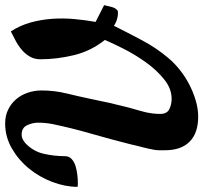

<svg xmlns="http://www.w3.org/2000/svg" viewBox="-47 -748 789 745"><g transform="rotate(-90 347.5 -375.5)"><path d="M241 -750Q271 -750 294.5 -738.5Q318 -727 334.5 -708Q351 -689 360 -663Q369 -637 369 -609Q369 -559 357.5 -512Q346 -465 336 -417Q322 -346 303 -272Q297 -249 290 -226Q283 -203 280 -180Q279 -172 278.5 -164Q278 -156 278 -148Q278 -122 296.5 -113Q315 -104 336 -104Q376 -104 412 -133Q448 -162 477.5 -203Q507 -244 529.5 -288Q552 -332 565 -363Q522 -417 506 -483Q490 -549 490 -613Q490 -636 500 -653.5Q510 -671 525.5 -684.5Q541 -698 560.5 -708.5Q580 -719 598 -728Q621 -693 632.5 -652Q644 -611 647 -567.5Q650 -524 646 -481Q642 -438 635 -399L700 -366Q697 -353 693 -337Q689 -321 678 -313Q663 -311 647 -315.5Q631 -320 620 -328Q593 -274 563.5 -218.5Q534 -163 495 -117Q475 -93 448.5 -72Q422 -51 392 -35.5Q362 -20 330 -10.5Q298 -1 267 -1Q204 -1 170.5 -34Q137 -67 137 -130Q137 -141 137 -152Q137 -163 139 -173Q143 -196 149 -218Q155 -240 160 -263Q179 -339 201 -415Q223 -491 239 -568Q244 -596 244 -622Q244 -644 234 -665Q224 -686 197 -686Q188 -686 180 -682Q172 -678 165 -672Q133 -642 123.5 -601Q114 -560 114 -518Q114 -502 103 -492Q92 -482 76 -477Q60 -472 42.5 -470Q25 -468 13 -468Q8 -468 4 -468Q0 -468 -5 -469Q-5 -517 14 -567Q33 -617 66 -657.5Q99 -698 144 -724Q189 -750 241 -750Z"/></g></svg>

Font: Praegefest
Style: Regular
Weight: 600
Designer: Peter Wiegel nach alter Vorlage
Foundry: Peter Wiegel
Version: Version 1.000